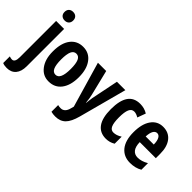

<svg xmlns="http://www.w3.org/2000/svg" viewBox="-110 -1361 2206 2206"><g transform="rotate(45 993.0 -258.0)"><path d="M54.2 -685.5Q54.2 -718.3 73 -737.1Q91.8 -755.9 124.5 -755.9Q157.2 -755.9 176 -737.1Q194.8 -718.3 194.8 -686Q194.8 -653.8 176 -635Q157.2 -616.2 125 -616.2Q92.8 -616.2 73.5 -634.5Q54.2 -652.8 54.2 -685.5ZM189 -543.9V63Q189 147.9 149.7 194.1Q110.4 240.2 39.1 240.2Q-2.4 240.2 -28.8 228V120.1Q-5.9 128.9 13.2 128.9Q59.1 128.9 59.1 45.9V-543.9Z M279.8 -272.9Q279.8 -405.8 335.9 -480Q392.1 -554.2 490.2 -554.2Q588.4 -554.2 644.5 -478Q701.7 -402.3 701.7 -271Q701.7 -139.6 645 -64.5Q588.4 9.8 489.7 9.8Q487.8 9.8 486.3 9.8Q394.5 9.8 337.2 -66.7Q279.8 -143.1 279.8 -266.6Q279.8 -270 279.8 -272.9ZM490.7 -101.1Q568.8 -101.1 568.8 -272.9Q568.8 -358.9 550 -400.9Q531.2 -442.9 490.7 -442.9Q450.2 -442.9 431.4 -401.1Q412.6 -359.4 412.6 -272.9Q412.6 -186.5 431.4 -143.8Q450.2 -101.1 490.7 -101.1Z M828.1 240.2Q790 240.2 759.3 231.9V123Q778.8 128.9 804.2 128.9Q869.6 128.9 890.1 43L899.4 8.8L738.3 -543.9H873L948.2 -236.8Q960 -192.9 966.3 -122.1H969.2Q969.7 -133.3 973.6 -163.6L980 -210.9Q982.4 -229 1047.4 -543.9H1184.1L1028.3 39.1Q999.5 147 952.9 193.6Q906.2 240.2 828.1 240.2Z M1418.9 9.8Q1321.8 9.8 1271 -61Q1220.2 -131.8 1220.2 -272.5Q1220.2 -413.1 1268.6 -483.6Q1316.9 -554.2 1417 -554.2Q1485.4 -554.2 1540 -520L1502.9 -418.9Q1462.9 -442.9 1431.2 -442.9Q1390.1 -442.9 1371.6 -400.4Q1353 -357.9 1353 -271Q1353 -184.1 1371.3 -143.1Q1389.6 -102.1 1430.2 -102.1Q1479 -102.1 1532.2 -136.2V-22Q1480.5 9.8 1418.9 9.8Z M1811 9.8Q1709 9.8 1649.9 -62.5Q1591.3 -134.8 1591.3 -269Q1591.3 -403.3 1644.8 -478.8Q1698.2 -554.2 1790 -554.2Q1881.8 -554.2 1933.1 -489.5Q1984.4 -424.8 1984.4 -308.1V-238.8H1723.1Q1724.6 -167 1752.4 -131.1Q1780.3 -95.2 1831.1 -95.2Q1894 -95.2 1960.9 -134.8V-27.8Q1898.4 9.8 1811 9.8ZM1725.1 -333H1856.9Q1856 -392.1 1838.9 -423.1Q1821.8 -454.1 1792.5 -454.1Q1763.2 -454.1 1745.6 -423.6Q1728 -393.1 1725.1 -333Z"/></g></svg>

Font: Open Sans Hebrew Condensed
Style: Bold
Weight: 700
Width: 3
Foundry: Ascender Corporation, Yanek Iontef
Version: Version 2.001;PS 002.001;hotconv 1.0.70;makeotf.lib2.5.58329